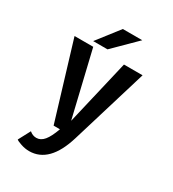

<svg xmlns="http://www.w3.org/2000/svg" viewBox="-206 -784 981 1090"><g transform="rotate(30 285.0 -239.0)"><path d="M162 -528 273.5 -671.5H401L256 -528ZM178.5 -500 280 -73.5 380 -500H502L350.5 0Q291.5 195 159 195Q132.5 195 105.2 186Q78 177 70.5 170L112 92Q132 109.5 156.5 109.5Q185 109.5 206.8 83.2Q228.5 57 249 0H207.5L56 -500Z"/></g></svg>

Font: League Mono Narrow Medium
Style: Regular
Weight: 500
Width: 3
Designer: Tyler Finck
Foundry: The League of Moveable Type / Tyler Finck
Version: Version 2.210